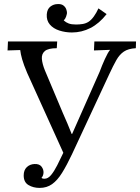

<svg xmlns="http://www.w3.org/2000/svg" viewBox="-20 -903 686 940"><path d="M174 17Q143 17 119.5 3Q96 -11 96 -44Q96 -70 111 -84.5Q126 -99 149 -100Q173 -101 183.5 -87Q194 -73 193 -57Q192 -42 183 -32Q186 -30 188.5 -29Q191 -28 198 -28Q215 -28 230 -46Q245 -64 260 -93.5Q275 -123 290 -155L113 -546Q96 -586 88.5 -612.5Q81 -639 79 -658L17 -656L19 -700H260L258 -667Q216 -667 199.5 -653Q183 -639 185 -614.5Q187 -590 200 -558L288 -349Q299 -324 310 -298.5Q321 -273 331 -247H333L468 -552Q479 -582 493.5 -614Q508 -646 519 -659L440 -656L442 -700H646L645 -667Q608 -665 586.5 -650.5Q565 -636 549.5 -608.5Q534 -581 515 -540L333 -149Q307 -94 284 -57Q261 -20 235 -1.5Q209 17 174 17ZM332 -744Q300 -744 270.5 -753.5Q241 -763 224 -783Q207 -803 209 -833Q211 -859 227 -871Q243 -883 262 -883Q280 -884 290 -876.5Q300 -869 304 -858.5Q308 -848 308 -839Q307 -832 303.5 -821.5Q300 -811 292 -803Q303 -793 316.5 -788Q330 -783 352 -783Q369 -783 384.5 -785.5Q400 -788 413 -796Q427 -805 439.5 -822.5Q452 -840 462 -862L502 -834Q466 -788 423 -766Q380 -744 332 -744Z"/></svg>

Font: Lora Italic
Style: Italic
Weight: 400
Italic angle: -3°
Designer: Olga Karpushina, Alexei Vanyashin (Cyrillic)
Foundry: Cyreal
Version: Version 2.210; ttfautohint (v1.8.1.43-b0c9)